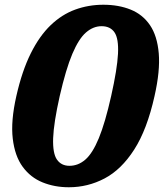

<svg xmlns="http://www.w3.org/2000/svg" viewBox="-20 -780 698 810"><path d="M49 -375Q25 -269 33.8 -195.2Q42.5 -121.5 75.8 -76.2Q109 -31 159.8 -10.5Q210.5 10 270.5 10Q350.5 10 421.2 -27.2Q492 -64.5 546.2 -149Q600.5 -233.5 632 -375Q656 -481 649.8 -554.8Q643.5 -628.5 612.8 -673.8Q582 -719 531.2 -739.5Q480.5 -760 416 -760Q353.5 -760 297.2 -739.5Q241 -719 193.8 -673.8Q146.5 -628.5 109.8 -554.8Q73 -481 49 -375ZM232 -375Q258 -488.5 285.2 -552.8Q312.5 -617 343 -643.2Q373.5 -669.5 408.5 -669.5Q445.5 -669.5 463.2 -643.2Q481 -617 477.8 -552.8Q474.5 -488.5 449 -375Q423.5 -261.5 397 -197.2Q370.5 -133 340.2 -106.8Q310 -80.5 273 -80.5Q238.5 -80.5 220.2 -106.8Q202 -133 204.2 -197.2Q206.5 -261.5 232 -375Z"/></svg>

Font: Besley ExtraBold
Style: Italic
Weight: 800
Italic angle: -13°
Designer: Owen Earl
Foundry: indestructible type*
Version: Version 2.001